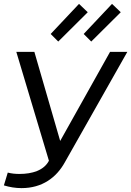

<svg xmlns="http://www.w3.org/2000/svg" viewBox="-50 -959 676 989"><path d="M527 -939 381 -784 420 -745 572 -896ZM357 -939 211 -784 250 -745 402 -896ZM61 10C168 10 241 -45 284 -123L606 -692H517L260 -233L127 -692H34L202 -131C176 -81 116 -63 50 -63C29 -63 9 -65 -10 -70L-30 -4C0 5 30 10 61 10Z"/></svg>

Font: Cantarell
Style: Oblique
Weight: 400
Italic angle: -8°
Designer: Dave Crossland
Version: Version 0.024